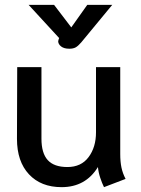

<svg xmlns="http://www.w3.org/2000/svg" viewBox="-20 -762 580 792"><path d="M50 -189 51 -485H151V-190Q151 -130 177 -101.5Q203 -73 258 -73Q315 -73 345.5 -114Q376 -155 376 -216V-485H476V-127Q476 -95 481 -71Q486 -47 498 -24L409 10Q401 -6 393.5 -28.5Q386 -51 384 -73Q333 10 234 10Q149 10 99.5 -43Q50 -96 50 -189ZM220 -592Q220 -594 222 -600L224 -605L98 -742H203L274 -649L340 -742H443L315 -587Q302 -572 292 -566.5Q282 -561 266 -561Q244 -561 232 -570.5Q220 -580 220 -592Z"/></svg>

Font: Niramit Medium
Style: Regular
Weight: 500
Designer: Katatrad Aksorn Co.,Ltd.
Foundry: Cadson Demak Co.,Ltd.
Version: Version 1.000; ttfautohint (v1.6)